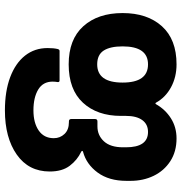

<svg xmlns="http://www.w3.org/2000/svg" viewBox="2 -530 756 801"><g transform="rotate(90 380.5 -130.0)"><path d="M181 50Q181 24 185 8Q187 0 193 0H316Q323 0 323 7Q321 19 321 29Q321 69 354 89Q387 109 441 109Q493 109 525 87Q557 65 557 24Q557 -2 539.5 -20.5Q522 -39 490 -39H487Q477 -39 477 -49V-148Q477 -158 487 -158H508Q545 -158 570 -185Q595 -212 595 -265V-277Q595 -369 531 -369Q499 -369 481.5 -345Q464 -321 464 -277V-256Q464 -157 409 -97.5Q354 -38 249 -38Q145 -38 90 -99Q35 -160 35 -263Q35 -366 90 -427Q145 -488 249 -488Q302 -488 344.5 -465Q387 -442 409 -402Q412 -398 415 -402Q437 -441 474 -464.5Q511 -488 558 -488Q613 -488 653 -462Q693 -436 714 -392.5Q735 -349 735 -296V-279Q735 -206 700.5 -159Q666 -112 614 -98Q610 -97 610 -94.5Q610 -92 614 -90Q648 -74 672 -42.5Q696 -11 696 41Q696 129 625.5 178.5Q555 228 441 228Q361 228 302.5 206Q244 184 212.5 144Q181 104 181 50ZM249 -157Q325 -157 325 -263Q325 -369 249 -369Q174 -369 174 -263Q174 -211 191.5 -184Q209 -157 249 -157Z"/></g></svg>

Font: Barlow GEO Bold
Style: Regular
Weight: 700
Designer: Jeremy Tribby
Foundry: Tribby Type
Version: Version 1.408